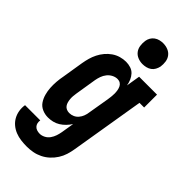

<svg xmlns="http://www.w3.org/2000/svg" viewBox="-307 -829 1107 1107"><g transform="rotate(45 246.5 -276.0)"><path d="M171 213Q146 213 122.5 210Q99 207 77.5 198.5Q56 190 38.5 175.5Q21 161 10 141.5Q-1 122 -5 98.5Q-9 75 -5 51H119Q117 63 119.5 74Q122 85 129.5 93Q137 101 148 104.5Q159 108 171 108Q187 108 203.5 99.5Q220 91 230.5 76Q241 61 246.5 44.5Q252 28 255 11L268 -68Q257 -51 243 -36.5Q229 -22 212 -11.5Q195 -1 176 3.5Q157 8 138 8Q113 8 90.5 -2Q68 -12 55 -31.5Q42 -51 35.5 -74.5Q29 -98 27.5 -122.5Q26 -147 28 -172.5Q30 -198 35 -223L56 -353Q60 -376 66 -397.5Q72 -419 82.5 -440Q93 -461 108.5 -479.5Q124 -498 143.5 -511.5Q163 -525 185.5 -531.5Q208 -538 230 -538Q250 -538 268.5 -532Q287 -526 299.5 -512.5Q312 -499 319.5 -481.5Q327 -464 330 -445L344 -530H490V-425H452L377 28Q373 53 365.5 77Q358 101 344 123Q330 145 310.5 163Q291 181 267.5 192.5Q244 204 219.5 208.5Q195 213 171 213ZM207 -97Q223 -97 237.5 -103.5Q252 -110 262.5 -122.5Q273 -135 278.5 -149.5Q284 -164 286 -179L308 -309Q310 -322 311.5 -335Q313 -348 313 -360.5Q313 -373 311 -385.5Q309 -398 304 -409Q299 -420 289 -426.5Q279 -433 266 -433Q249 -433 232.5 -424.5Q216 -416 204.5 -401.5Q193 -387 187 -370Q181 -353 178 -336L157 -206Q155 -194 154 -182Q153 -170 154 -158.5Q155 -147 158 -135.5Q161 -124 167.5 -115Q174 -106 184.5 -101.5Q195 -97 207 -97ZM306 -595Q286 -595 267.5 -602.5Q249 -610 237.5 -625Q226 -640 223 -660Q220 -680 223 -701Q225 -715 232.5 -728Q240 -741 252 -749.5Q264 -758 278 -761.5Q292 -765 306 -765Q327 -765 345.5 -757.5Q364 -750 375.5 -735Q387 -720 390 -700Q393 -680 390 -659Q387 -645 380 -632Q373 -619 361 -610.5Q349 -602 334.5 -598.5Q320 -595 306 -595Z"/></g></svg>

Font: Iosevka Curly Slab XBdObl
Style: Regular
Weight: 800
Italic angle: -9°
Monospace: yes
Designer: Belleve Invis
Foundry: Belleve Invis
Version: Version 11.1.0; ttfautohint (v1.8.3)